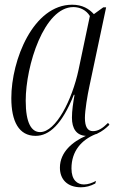

<svg xmlns="http://www.w3.org/2000/svg" viewBox="-20 -566 506 814"><path d="M131 10C189 10 243 -39 293 -164H296C290 -130 285 -97 285 -67C285 -21 304 8 344 10C289 34 234 78 234 145C234 194 265 228 323 228C344 228 363 223 384 212L387 201C370 210 353 216 336 216C308 216 283 198 283 148C283 74 326 27 385 3C387 3 388 2 389 2C391 1 392 1 394 0H393C413 -9 430 -23 444 -37L438 -45C415 -22 396 -10 374 -10C351 -10 340 -29 340 -66C340 -98 351 -164 359 -200L430 -535H418L378 -506C358 -528 330 -546 286 -546C121 -546 28 -312 28 -150C28 -51 60 10 131 10ZM150 -6C114 -6 89 -43 89 -139C89 -288 167 -536 291 -536C319 -536 346 -523 361 -498L313 -270C286 -143 217 -6 150 -6Z"/></svg>

Font: Noto Serif Display Condensed Light
Style: Italic
Weight: 300
Width: 3
Italic angle: -12°
Designer: Monotype Design Team
Foundry: Monotype Imaging Inc.
Version: Version 2.009